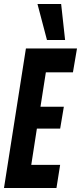

<svg xmlns="http://www.w3.org/2000/svg" viewBox="-35 -943 406 963"><path d="M-15 0 95 -700H351.2L330.8 -580.2H195L168 -407.6H285.2L266.8 -298H150L121.8 -116H266.6L248.2 0ZM200.6 -742.3 153 -922.8H271.7L291.5 -742.3Z"/></svg>

Font: Georama ExtraCondensed Thin
Style: Italic
Weight: 100
Width: 2
Italic angle: -9°
Designer: Jean-Baptiste Levee
Foundry: Production Type
Version: Version 1.001